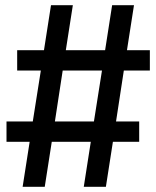

<svg xmlns="http://www.w3.org/2000/svg" viewBox="-20 -718 601 738"><path d="M302 0 329 -173H179L152 0H67L94 -173H5V-251H106L137 -447H46V-525H149L176 -698H260L233 -525H384L411 -698H495L468 -525H556V-447H456L426 -251H515V-173H414L387 0ZM191 -251H341L372 -447H221Z"/></svg>

Font: IBM Plex Sans Condensed
Style: Bold
Weight: 700
Width: 3
Designer: Mike Abbink, Paul van der Laan, Pieter van Rosmalen
Foundry: Bold Monday
Version: Version 3.201